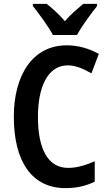

<svg xmlns="http://www.w3.org/2000/svg" viewBox="-20 -957 557 987"><path d="M252 -777H376C399 -821 448 -887 479 -926V-937H408C378 -911 346 -887 314 -848C283 -884 247 -916 220 -937H149V-926C182 -885 230 -819 252 -777ZM329 -621C369 -621 410 -603 450 -580L488 -680C437 -708 382 -724 323 -724C146 -724 51 -568 51 -357C51 -127 144 10 316 10C375 10 421 -1 467 -23V-128C418 -107 376 -94 330 -94C227 -94 175 -190 175 -356C175 -508 224 -621 329 -621Z"/></svg>

Font: Noto Sans Telugu Condensed SemiBold
Style: Regular
Weight: 600
Width: 3
Designer: Jelle Bosma - Monotype Design Team
Foundry: Monotype Imaging Inc.
Version: Version 2.005